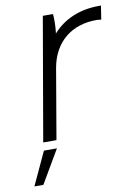

<svg xmlns="http://www.w3.org/2000/svg" viewBox="-100 -573 565 800"><g transform="rotate(-10 182.0 -173.0)"><path d="M48 0H104L155 -298C174 -404 250 -464 354 -464C361 -464 368 -463 375 -462L384 -520H374C294 -520 226 -491 179 -438C183 -468 183 -500 181 -520H138ZM-20 174H18L100 34H45Z"/></g></svg>

Font: Fixel Display Light
Style: Italic
Weight: 300
Italic angle: -10°
Designer: AlfaBravo + MacPaw
Foundry: Kyrylo Tkachov, Marchela Mozhyna, Serhii Makarenko, Maria Weinstein, Zakhar Kryvoshyya
Version: Version 1.210;Glyphs 3.2 (3217)